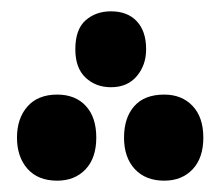

<svg xmlns="http://www.w3.org/2000/svg" viewBox="-20 -459 379 339"><path d="M176 -305Q149 -305 131 -322Q113 -339 113 -372Q113 -407 131 -423Q149 -439 176 -439Q205 -439 221.5 -421.5Q238 -404 238 -372Q238 -344 221.5 -324.5Q205 -305 176 -305ZM81 -140Q47 -140 28.5 -161Q10 -182 10 -216Q10 -250 28.5 -271Q47 -292 81 -292Q113 -292 131.5 -272Q150 -252 150 -216Q150 -180 131 -160Q112 -140 81 -140ZM270 -140Q237 -140 218 -160.5Q199 -181 199 -216Q199 -251 217 -271.5Q235 -292 270 -292Q301 -292 320 -272Q339 -252 339 -216Q339 -180 320 -160Q301 -140 270 -140Z"/></svg>

Font: Noto Kufi Arabic ExtraBold
Style: Regular
Weight: 800
Designer: Monotype Design Team, David Williams, Khaled Hosny
Foundry: Google LLC
Version: Version 2.109; ttfautohint (v1.8.4.7-5d5b)